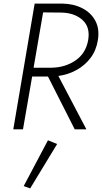

<svg xmlns="http://www.w3.org/2000/svg" viewBox="-20 -720 568 1069"><path d="M173 -700H202H327Q390 -699 438.5 -674Q487 -649 511 -604Q535 -559 525 -497Q516 -440 485 -398.5Q454 -357 407.5 -331Q361 -305 305 -297L461 0H396L247 -294H159L108 0H54ZM323 -650 220 -651 167 -343H266Q343 -344 400.5 -383.5Q458 -423 471 -497Q483 -569 439.5 -608.5Q396 -648 323 -650ZM247 61 298 82 148 329 112 316Z"/></svg>

Font: Jost* Light
Style: Italic
Weight: 300
Italic angle: -10°
Version: Version 3.7